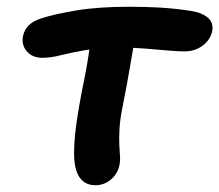

<svg xmlns="http://www.w3.org/2000/svg" viewBox="-20 -536 649 568"><path d="M105 -365Q76 -365 59.5 -384Q43 -403 48 -429Q52 -448 65 -461Q78 -474 103 -482Q140 -494 205 -505Q270 -516 362 -516Q413 -516 454.5 -513.5Q496 -511 543 -504Q577 -499 594.5 -484Q612 -469 608 -445Q605 -429 594.5 -415.5Q584 -402 566.5 -393Q549 -384 526 -384Q507 -384 477.5 -386.5Q448 -389 413 -392Q378 -395 343 -395Q275 -395 231.5 -387.5Q188 -380 159 -372.5Q130 -365 105 -365ZM262 12Q239 12 224 -1.5Q209 -15 203 -41Q198 -64 199.5 -100.5Q201 -137 207.5 -180.5Q214 -224 222 -265Q235 -326 241.5 -370Q248 -414 253 -442L385 -449Q383 -439 378 -414Q373 -389 367.5 -355.5Q362 -322 355.5 -287Q349 -252 343 -222Q335 -183 333.5 -154.5Q332 -126 333 -106.5Q334 -87 335 -73Q336 -59 333 -46Q330 -31 320 -17.5Q310 -4 295 4Q280 12 262 12Z"/></svg>

Font: Shantell Sans SemiBold
Style: Italic
Weight: 600
Italic angle: -11°
Designer: Stephen Nixon, Anya Danilova, Shantell Martin
Foundry: Arrow Type
Version: Version 1.011;[c5ecc13dd]